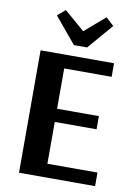

<svg xmlns="http://www.w3.org/2000/svg" viewBox="-96 -942 715 1004"><g transform="rotate(10 262.0 -440.0)"><path d="M244 -707 129 -845 171 -880 279 -787 387 -880 429 -841 314 -707ZM77 0V-650H467V-578H215V-364H437V-294H215V-72H481V0Z"/></g></svg>

Font: Arsenal
Style: Bold
Weight: 700
Designer: Andrij Shevchenko
Foundry: Stairsfor
Version: Version 2.001;PS 002.001;hotconv 1.0.88;makeotf.lib2.5.64775